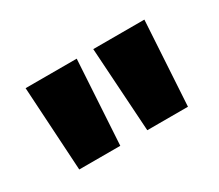

<svg xmlns="http://www.w3.org/2000/svg" viewBox="-58 -782 527 462"><g transform="rotate(-30 205.0 -551.0)"><path d="M243 -434 228 -668H370L356 -434ZM54 -434 40 -668H182L168 -434Z"/></g></svg>

Font: Atkinson Hyperlegible Pro
Style: Bold
Weight: 700
Designer: Elliott Scott, Megan Eiswerth, Linus Boman, Theodore Petrosky, Jacob Perez
Foundry: Braille Institute
Version: Version 1.5.1